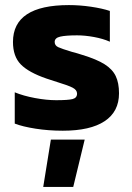

<svg xmlns="http://www.w3.org/2000/svg" viewBox="-20 -504 519 755"><path d="M38 -18V-141Q72 -127 117.5 -118.5Q163 -110 201 -110Q248 -110 265.5 -114.5Q283 -119 283 -136Q283 -150 266 -159Q249 -168 206 -181L163 -195Q93 -219 62 -250.5Q31 -282 31 -339Q31 -484 251 -484Q294 -484 338 -477.5Q382 -471 412 -461V-340Q385 -352 349.5 -358.5Q314 -365 283 -365Q239 -365 217 -360Q195 -355 195 -339Q195 -325 209 -318.5Q223 -312 263 -300Q283 -295 304 -288Q360 -271 391 -251.5Q422 -232 435 -205Q448 -178 448 -137Q448 -65 391.5 -27.5Q335 10 227 10Q171 10 120 2Q69 -6 38 -18ZM180 45H313L268 231H150Z"/></svg>

Font: Kanit SemiBold
Style: Regular
Weight: 600
Designer: Katatrad Team
Foundry: CadsonDemak
Version: Version 1.030